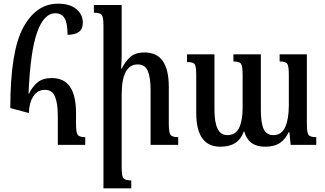

<svg xmlns="http://www.w3.org/2000/svg" viewBox="-20 -787 1766 1043"><path d="M137 -173Q138 -228 161 -263.5Q184 -299 224 -299Q264 -299 279 -261.5Q294 -224 294 -160V0H443V-42Q412 -42 402.5 -54Q393 -66 393 -116V-173Q393 -363 262 -363Q212 -363 183.5 -339Q155 -315 138 -279H135Q145 -510 182 -612.5Q219 -715 280 -715Q314 -715 330.5 -688.5Q347 -662 347 -598Q430 -598 430 -663Q430 -708 395 -737.5Q360 -767 295 -767Q177 -767 106.5 -638Q36 -509 36 -200Z M948 -42Q916 -42 906.5 -54Q897 -66 897 -116V-315Q897 -502 766 -502Q714 -502 686.5 -476.5Q659 -451 642 -415H638Q641 -452 641 -492V-760H490V-718Q524 -718 533 -706Q542 -694 542 -648V236H693V193Q661 193 651 182Q641 171 641 124V-273Q641 -437 728 -437Q768 -437 783 -401Q798 -365 798 -298V0H948Z M1499 -492V-453Q1531 -453 1540 -441Q1549 -429 1549 -382V-215Q1549 -141 1529.5 -97Q1510 -53 1465 -53Q1428 -53 1412.5 -85.5Q1397 -118 1397 -191V-492H1248V-453Q1280 -453 1289 -441Q1298 -429 1298 -380V-202Q1298 -132 1279 -92.5Q1260 -53 1214 -53Q1145 -53 1145 -191V-492H996V-450Q1029 -450 1037.5 -438.5Q1046 -427 1046 -379V-174Q1046 10 1177 10Q1276 10 1304 -72H1307Q1330 10 1420 10Q1472 10 1502 -11.5Q1532 -33 1548 -69H1552L1559 0H1698V-42Q1664 -42 1655.5 -55Q1647 -68 1647 -114V-492Z"/></svg>

Font: Noto Serif Armenian ExtraCondensed Semi
Style: Regular
Weight: 600
Width: 3
Designer: Monotype Design Team
Foundry: Monotype Imaging Inc.
Version: Version 1.901